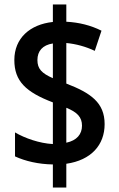

<svg xmlns="http://www.w3.org/2000/svg" viewBox="-20 -779 529 857"><path d="M216 -45V58H276V-48C387 -64 447 -132 447 -225C447 -321 385 -364 276 -406V-587C319 -583 363 -571 403 -552L433 -642C385 -666 333 -679 276 -682V-759H216V-681C114 -670 44 -609 44 -511C44 -417 95 -368 216 -322V-136C157 -139 91 -162 47 -188V-81C92 -60 151 -46 216 -45ZM216 -585V-430C166 -452 147 -472 147 -511C147 -551 170 -578 216 -585ZM276 -142V-298C325 -278 346 -256 346 -218C346 -180 323 -152 276 -142Z"/></svg>

Font: Noto Sans Thai Cond SemBd
Style: Regular
Weight: 600
Width: 3
Designer: Monotype Design Team
Foundry: Monotype Imaging Inc.
Version: Version 2.002